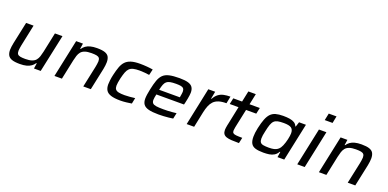

<svg xmlns="http://www.w3.org/2000/svg" viewBox="-6 -1588 4934 2441"><g transform="rotate(20 2461.5 -367.5)"><path d="M238 8Q169 8 131 -5.5Q93 -19 77.5 -47.5Q62 -76 62 -119Q62 -138 65.5 -162.5Q69 -187 74 -213L137 -510H238L178 -224Q175 -208 171 -184Q167 -160 167 -145Q167 -115 178 -100.5Q189 -86 214.5 -81Q240 -76 283 -76Q338 -76 372 -88Q406 -100 424.5 -122.5Q443 -145 453 -176Q463 -207 471 -244L527 -510H629L520 0H429L440 -74H433Q417 -49 391.5 -30.5Q366 -12 329 -2Q292 8 238 8Z M706 0 814 -510H906L895 -436H901Q919 -462 943.5 -480Q968 -498 1005.5 -508Q1043 -518 1096 -518Q1165 -518 1203.5 -504.5Q1242 -491 1257 -462.5Q1272 -434 1272 -391Q1272 -372 1269 -347.5Q1266 -323 1261 -297L1198 0H1096L1157 -286Q1160 -302 1164 -326.5Q1168 -351 1168 -365Q1168 -395 1156.5 -409.5Q1145 -424 1119.5 -429Q1094 -434 1051 -434Q996 -434 962 -422Q928 -410 909.5 -387.5Q891 -365 881 -334Q871 -303 863 -266L807 0Z M1599 8Q1517 8 1470 -7.5Q1423 -23 1404 -54.5Q1385 -86 1385 -134Q1385 -152 1389 -188.5Q1393 -225 1403 -268Q1418 -333 1435 -380Q1452 -427 1480.5 -457.5Q1509 -488 1556 -503Q1603 -518 1677 -518Q1722 -518 1770.5 -514Q1819 -510 1852 -504L1833 -424Q1807 -428 1771 -431.5Q1735 -435 1702 -435Q1649 -435 1616.5 -427Q1584 -419 1563.5 -399Q1543 -379 1530 -344Q1517 -309 1504 -255Q1497 -223 1493 -197.5Q1489 -172 1489 -154Q1489 -122 1502.5 -105Q1516 -88 1546 -81.5Q1576 -75 1626 -75Q1658 -75 1697.5 -78.5Q1737 -82 1767 -86L1751 -7Q1721 -2 1679.5 3Q1638 8 1599 8Z M2116 8Q2030 8 1980.5 -5Q1931 -18 1910 -47Q1889 -76 1889 -124Q1889 -149 1894 -182.5Q1899 -216 1907 -254Q1923 -332 1941.5 -383Q1960 -434 1990.5 -464Q2021 -494 2074 -506Q2127 -518 2211 -518Q2287 -518 2329.5 -505Q2372 -492 2390 -464.5Q2408 -437 2408 -393Q2408 -377 2405 -356Q2402 -335 2397.5 -309Q2393 -283 2386 -254L2378 -222H2004Q1999 -199 1995.5 -179Q1992 -159 1992 -144Q1992 -116 2005.5 -101Q2019 -86 2053.5 -80.5Q2088 -75 2149 -75Q2175 -75 2207 -76Q2239 -77 2270.5 -80Q2302 -83 2327 -86L2310 -7Q2286 -3 2253 0.5Q2220 4 2184.5 6Q2149 8 2116 8ZM2017 -290H2297L2299 -303Q2302 -323 2305 -338.5Q2308 -354 2308 -368Q2308 -397 2296 -411.5Q2284 -426 2259 -430.5Q2234 -435 2195 -435Q2145 -435 2115 -429Q2085 -423 2067 -407.5Q2049 -392 2038 -364Q2027 -336 2017 -290Z M2495 0 2602 -510H2695L2676 -409H2682Q2707 -454 2738.5 -477.5Q2770 -501 2810 -509.5Q2850 -518 2899 -518L2880 -422Q2816 -422 2774.5 -408Q2733 -394 2707.5 -367Q2682 -340 2666.5 -301.5Q2651 -263 2640 -212L2596 0Z M3202 0Q3144 0 3101.5 -2.5Q3059 -5 3031.5 -14.5Q3004 -24 2990.5 -44Q2977 -64 2977 -98Q2977 -108 2979.5 -125.5Q2982 -143 2985.5 -161.5Q2989 -180 2992 -191L3041 -427H2922L2940 -510H3059L3090 -658H3191L3160 -510H3299L3281 -427H3143L3097 -210Q3092 -189 3089 -171.5Q3086 -154 3085 -142.5Q3084 -131 3083 -125Q3083 -104 3094.5 -93.5Q3106 -83 3135.5 -80Q3165 -77 3219 -77Z M3534 8Q3467 8 3425.5 -4.5Q3384 -17 3365.5 -49.5Q3347 -82 3347 -139Q3347 -163 3350.5 -194Q3354 -225 3362 -261Q3379 -338 3398.5 -388Q3418 -438 3445.5 -466.5Q3473 -495 3513.5 -506.5Q3554 -518 3614 -518Q3663 -518 3701.5 -512Q3740 -506 3766 -490Q3792 -474 3803 -445H3809L3830 -510H3923L3815 0H3724L3735 -74H3728Q3708 -39 3678.5 -21Q3649 -3 3612.5 2.5Q3576 8 3534 8ZM3578 -75Q3619 -75 3646.5 -81.5Q3674 -88 3692.5 -101Q3711 -114 3724 -133Q3733 -146 3742 -167Q3751 -188 3758.5 -212Q3766 -236 3771.5 -260.5Q3777 -285 3780 -307Q3783 -329 3783 -344Q3783 -394 3753.5 -414.5Q3724 -435 3651 -435Q3602 -435 3571.5 -428.5Q3541 -422 3522 -404Q3503 -386 3490 -350Q3477 -314 3465 -255Q3457 -223 3453.5 -197.5Q3450 -172 3450 -153Q3450 -120 3462 -103Q3474 -86 3502 -80.5Q3530 -75 3578 -75Z M4127 -648 4147 -743H4252L4233 -648ZM3991 0 4099 -510H4200L4092 0Z M4284 0 4392 -510H4484L4473 -436H4479Q4497 -462 4521.5 -480Q4546 -498 4583.5 -508Q4621 -518 4674 -518Q4743 -518 4781.5 -504.5Q4820 -491 4835 -462.5Q4850 -434 4850 -391Q4850 -372 4847 -347.5Q4844 -323 4839 -297L4776 0H4674L4735 -286Q4738 -302 4742 -326.5Q4746 -351 4746 -365Q4746 -395 4734.5 -409.5Q4723 -424 4697.5 -429Q4672 -434 4629 -434Q4574 -434 4540 -422Q4506 -410 4487.5 -387.5Q4469 -365 4459 -334Q4449 -303 4441 -266L4385 0Z"/></g></svg>

Font: Saira Expanded Medium
Style: Italic
Weight: 500
Width: 7
Italic angle: -12°
Designer: Hector Gatti with collaboration of the Omnibus-Type team
Foundry: Omnibus-Type
Version: Version 1.101